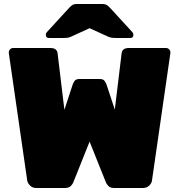

<svg xmlns="http://www.w3.org/2000/svg" viewBox="-20 -940 896 960"><path d="M162 0Q142 0 130 -12.5Q118 -25 116 -38L24 -675Q24 -676 24 -676.5Q24 -677 24 -678Q24 -687 30.5 -693.5Q37 -700 46 -700H232Q265 -700 268 -673L302 -391L343 -516Q345 -523 352 -534Q359 -545 377 -545H479Q497 -545 504 -534Q511 -523 513 -516L554 -392L588 -673Q591 -700 624 -700H810Q819 -700 825.5 -693.5Q832 -687 832 -678Q832 -677 832 -676.5Q832 -676 832 -675L740 -38Q739 -25 726.5 -12.5Q714 0 694 0H551Q531 0 521.5 -10.5Q512 -21 510 -27L428 -232L346 -27Q344 -21 334.5 -10.5Q325 0 305 0ZM225 -750Q209 -750 209 -766Q209 -774 214 -779L326 -901Q336 -912 344 -916Q352 -920 363 -920H493Q504 -920 512 -916Q520 -912 530 -901L642 -779Q647 -774 647 -766Q647 -750 631 -750H560Q550 -750 540.5 -751Q531 -752 520 -757L428 -799L336 -757Q326 -752 316 -751Q306 -750 296 -750Z"/></svg>

Font: Rubik Black
Style: Regular
Weight: 900
Designer: Hubert and Fischer
Foundry: Hubert and Fischer
Version: Version 2.300;gftools[0.9.30]